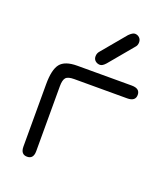

<svg xmlns="http://www.w3.org/2000/svg" viewBox="-129 -778 759 875"><g transform="rotate(20 250.0 -340.5)"><path d="M396 -632 300 -517Q285 -500 273 -500Q260 -500 250.5 -508Q241 -516 241 -530Q241 -545 251 -556L347 -671Q364 -688 375 -688Q388 -688 397 -679.5Q406 -671 406 -657Q406 -642 396 -632ZM442 -399H185Q155 -399 145 -387.5Q135 -376 135 -346V-31Q135 7 104 7Q73 7 73 -31V-333Q73 -404 95.5 -432.5Q118 -461 178 -461H442Q482 -461 482 -430Q482 -399 442 -399Z"/></g></svg>

Font: Jura Medium
Style: Regular
Weight: 500
Designer: Daniel Johnson, Alexei Vanyashin
Foundry: Daniel Johnson
Version: Version 5.103